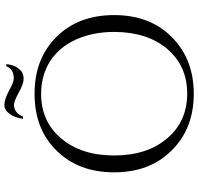

<svg xmlns="http://www.w3.org/2000/svg" viewBox="-34 -858 906 878"><g transform="rotate(-90 419.0 -419.0)"><path d="M499 -809C488 -809 470 -816 443 -831C416 -845 395 -852 379 -852C363 -852 349 -844 338 -829C326 -814 318 -793 315 -767C315 -767 325 -767 325 -767C325 -767 325 -767 325 -767C336 -794 354 -808 379 -808C379 -808 379 -808 379 -808C389 -808 408 -801 435 -786C462 -771 483 -764 497 -764C510 -764 521 -767 530 -773C530 -773 530 -773 530 -773C549 -786 561 -810 565 -843C565 -843 555 -843 555 -843C555 -843 555 -843 555 -843C546 -820 527 -809 499 -809C499 -809 499 -809 499 -809ZM170 -614C103 -547 70 -459 70 -350C70 -241 103 -154 170 -87C236 -20 322 14 429 14C536 14 622 -20 689 -87C756 -154 789 -241 789 -350C789 -459 756 -547 689 -614C622 -681 536 -714 429 -714C322 -714 236 -681 170 -614ZM225 -108C173 -169 147 -250 147 -350C147 -450 173 -531 225 -592C276 -653 344 -684 429 -684C429 -684 429 -684 429 -684C485 -684 535 -670 578 -643C621 -615 654 -576 677 -525C700 -474 712 -416 712 -350C712 -350 712 -350 712 -350C712 -250 686 -169 635 -108C583 -47 515 -16 430 -16C345 -16 276 -47 225 -108Z"/></g></svg>

Font: Cinzel Utterance
Style: Regular
Weight: 500
Designer: Natanael Gama
Foundry: ""
Version: ""